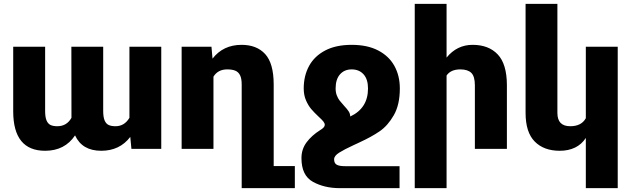

<svg xmlns="http://www.w3.org/2000/svg" viewBox="-20 -770 3268 993"><path d="M649.4 -160.6V-528.3H814V0H659.7L653.8 -62Q599.1 9.8 503.4 9.8Q404.8 9.8 368.2 -69.8Q314.9 9.8 213.4 9.8Q48.8 9.8 48.3 -193.4V-528.3H213.4V-195.8Q213.4 -164.1 220.7 -147Q228 -129.9 241.5 -123.5Q254.9 -117.2 276.4 -117.2Q325.2 -117.2 349.6 -160.6L349.1 -528.3H513.7V-196.8Q513.7 -164.6 521 -147.2Q528.3 -129.9 542 -123.5Q555.7 -117.2 577.6 -117.2Q623.5 -117.2 649.4 -160.6Z M1504.9 88.9V203.1H1230V-333Q1230 -364.3 1221.4 -381.1Q1212.9 -397.9 1196.8 -404.5Q1180.7 -411.1 1155.3 -411.1Q1106.9 -411.1 1084 -373.5V0H919.4V-528.3H1073.7L1079.1 -466.8Q1134.3 -538.1 1229.5 -538.1Q1307.6 -538.1 1351.3 -490.5Q1395 -442.9 1395.5 -335V88.9Z M1635.3 -96.7Q1659.7 -110.8 1659.7 -124Q1659.7 -132.8 1652.1 -142.1Q1644.5 -151.4 1627.9 -166.5Q1605.5 -187.5 1589.8 -205.8Q1574.2 -224.1 1562.5 -251.2Q1550.8 -278.3 1550.8 -312.5Q1550.8 -377.9 1578.4 -428.7Q1606 -479.5 1661.6 -508.8Q1717.3 -538.1 1798.8 -538.1Q1880.4 -538.1 1936.3 -508.8Q1992.2 -479.5 2020 -428.7Q2047.9 -377.9 2047.9 -312.5Q2047.9 -228.5 2016.8 -174.3Q1985.8 -120.1 1943.6 -91.1Q1901.4 -62 1837.4 -32.7L1828.1 -28.3L1810.1 -20Q1760.3 2.9 1734.1 19.5Q1708 36.1 1708 53.7Q1708 74.7 1721.7 82Q1735.4 89.4 1763.2 89.4H2046.4V203.1H1737.3Q1657.7 203.1 1598.4 170.4Q1539.1 137.7 1539.1 47.9Q1539.1 2 1565.2 -33.4Q1591.3 -68.8 1635.3 -96.7ZM1759.8 -222.7Q1775.9 -205.6 1783.4 -193.8Q1791 -182.1 1791.5 -167.5Q1883.3 -210.4 1883.3 -312.5Q1883.3 -359.9 1860.4 -385.5Q1837.4 -411.1 1798.8 -411.1Q1761.2 -411.1 1738.5 -385.5Q1715.8 -359.9 1715.8 -312.5Q1715.8 -292.5 1721.9 -276.6Q1728 -260.7 1736.6 -249.8Q1745.1 -238.8 1759.8 -222.7Z M2289.6 -379.4V203.1H2125V-750H2289.6V-472.2Q2343.3 -538.1 2424.3 -538.1Q2507.3 -538.1 2554.2 -488.5Q2601.1 -439 2601.6 -330.6V0H2436V-329.1Q2436 -375 2417.5 -393.1Q2398.9 -411.1 2360.8 -411.1Q2311 -411.1 2289.6 -379.4Z M3009.8 203.1V-56.6Q2988.3 -23.4 2954.1 -6.8Q2919.9 9.8 2875 9.8Q2792.5 9.8 2745.4 -38.1Q2698.2 -85.9 2698.2 -186.5V-750H2862.8V-185.5Q2862.8 -117.2 2929.2 -117.2Q2987.3 -117.2 3009.8 -158.7V-528.3H3174.8V203.1Z"/></svg>

Font: Mardoto Black
Style: Regular
Weight: 900
Designer: Christian Robertson, Vahan Hovhannisyan
Foundry: Google
Version: Version 1.000